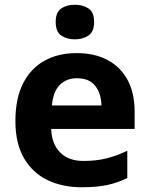

<svg xmlns="http://www.w3.org/2000/svg" viewBox="-20 -780 631 810"><path d="M303 -556Q379 -556 433.5 -527Q488 -498 518 -443Q548 -388 548 -308V-236H196Q198 -173 233.5 -137Q269 -101 332 -101Q385 -101 428 -111.5Q471 -122 517 -144V-29Q477 -9 432.5 0.5Q388 10 325 10Q243 10 180 -20.5Q117 -51 81 -113Q45 -175 45 -269Q45 -365 77.5 -428.5Q110 -492 168 -524Q226 -556 303 -556ZM304 -450Q261 -450 232.5 -422Q204 -394 199 -335H408Q407 -385 382 -417.5Q357 -450 304 -450ZM296 -760Q329 -760 353 -744.5Q377 -729 377 -687Q377 -646 353 -630Q329 -614 296 -614Q262 -614 238.5 -630Q215 -646 215 -687Q215 -729 238.5 -744.5Q262 -760 296 -760Z"/></svg>

Font: Noto Sans Sora Sompeng
Style: Bold
Weight: 700
Designer: Monotype Design Team. David Williams.
Foundry: Monotype Imaging Inc.
Version: Version 2.101